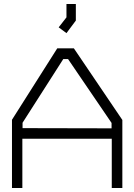

<svg xmlns="http://www.w3.org/2000/svg" viewBox="-20 -942 673 962"><path d="M540 0V-247H92V0H40V-342L267 -700H350L593 -341V0ZM539 -326 321 -646H297L93 -327V-300L539 -299ZM274 -805 313 -855V-922H360V-839L313 -776Z"/></svg>

Font: Turret Road
Style: Regular
Weight: 400
Designer: Noponies
Foundry: Noponies
Version: Version 1.001; ttfautohint (v1.8)